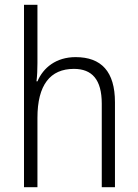

<svg xmlns="http://www.w3.org/2000/svg" viewBox="-20 -831 576 800"><path d="M136 -568V-811H80V-51H136V-340C136 -477 189 -544 288 -544C363 -544 404 -500 404 -399V-51H459V-405C459 -533 402 -593 295 -593C214 -593 160 -549 136 -492H132C135 -517 136 -540 136 -568Z"/></svg>

Font: Noto Sans Tamil UI SemiCondensed Light
Style: Regular
Weight: 300
Width: 4
Designer: Jelle Bosma - Monotype Design Team
Foundry: Monotype Imaging Inc.
Version: Version 2.004